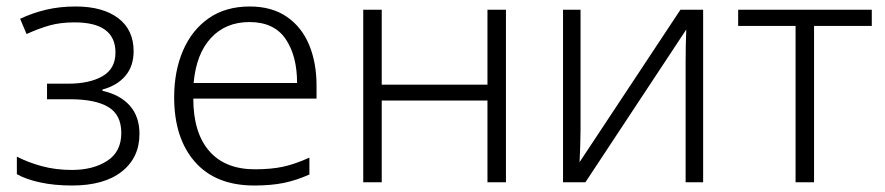

<svg xmlns="http://www.w3.org/2000/svg" viewBox="-20 -562 2728 592"><path d="M213 -542Q297 -542 344.5 -506Q392 -470 392 -404Q392 -358 366.5 -328Q341 -298 296 -286V-282Q350 -270 380 -236.5Q410 -203 410 -149Q410 -76 355.5 -33Q301 10 202 10Q148 10 104 0.5Q60 -9 32 -25V-79Q67 -61 109.5 -49.5Q152 -38 202 -38Q267 -38 310.5 -66Q354 -94 354 -152Q354 -208 314 -232Q274 -256 196 -256H125V-304H190Q256 -304 296 -327Q336 -350 336 -400Q336 -493 210 -493Q166 -493 132.5 -483.5Q99 -474 62 -457L42 -504Q80 -522 122 -532Q164 -542 213 -542Z M750 -542Q818 -542 864 -510.5Q910 -479 933 -424Q956 -369 956 -298V-258H576Q576 -153 625 -96.5Q674 -40 766 -40Q816 -40 853 -48Q890 -56 934 -76V-24Q894 -6 855 2Q816 10 764 10Q645 10 581 -63Q517 -136 517 -262Q517 -343 544.5 -406.5Q572 -470 624 -506Q676 -542 750 -542ZM749 -494Q676 -494 630.5 -445Q585 -396 577 -306H896Q896 -390 860.5 -442Q825 -494 749 -494Z M1157 -532V-301H1483V-532H1540V0H1483V-252H1157V0H1100V-532Z M1770 -532V-161Q1770 -139 1769 -111.5Q1768 -84 1767 -62L2078 -532H2148V0H2094V-371Q2094 -393 2094.5 -422Q2095 -451 2096 -471L1785 0H1716V-532Z M2668 -482H2490V0H2433V-482H2256V-532H2668Z"/></svg>

Font: BC Sans Light
Style: Regular
Weight: 300
Designer: Monotype Design Team
Foundry: Monotype Imaging Inc.
Version: Version 2.000;GOOG;noto-source:20170915:90ef993387c0